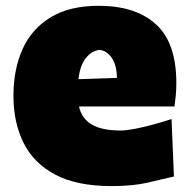

<svg xmlns="http://www.w3.org/2000/svg" viewBox="-20 -625 656 663"><path d="M365.7 17.6Q245.1 17.6 170.4 -22.2Q95.7 -62 61 -132.3Q26.4 -202.6 26.4 -293.9Q26.4 -385.3 57.9 -455.3Q89.4 -525.4 154.8 -565.2Q220.2 -605 320.8 -605Q448.2 -605 518.6 -541Q588.9 -477.1 588.9 -338.4Q588.9 -313.5 586.9 -294.7Q585 -275.9 582.5 -257.3H252.9Q261.7 -216.3 296.4 -195.3Q331.1 -174.3 397 -174.3Q416 -174.3 446.3 -180.2Q476.6 -186 510.3 -195.3Q543.9 -204.6 572.3 -213.9L580.6 -15.6Q542.5 -6.3 490.5 5.6Q438.5 17.6 365.7 17.6ZM383.8 -356Q383.3 -400.4 365.7 -425.5Q348.1 -450.7 323.2 -452.6Q296.9 -449.7 276.6 -424.6Q256.3 -399.4 251 -351.6Z"/></svg>

Font: Pinar Black
Style: Regular
Weight: 900
Designer: Amin Abedi
Version: Version 3.000